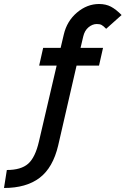

<svg xmlns="http://www.w3.org/2000/svg" viewBox="-84 -727 628 960"><path d="M-64 212.9 -49.8 123Q21 123 56.6 91.8Q92.3 60.5 110.8 -20L199.2 -398.9H111.8L131.8 -487.8H219.2L234.9 -554.2Q250.5 -621.6 301 -664.3Q351.6 -707 411.1 -707Q445.3 -707 470.7 -693.6Q496.1 -680.2 523.9 -651.9L446.8 -583Q432.1 -598.1 423.3 -602.5Q414.6 -606.9 399.9 -606.9Q378.4 -606.9 358.6 -590.6Q338.9 -574.2 332 -543.9L318.8 -487.8H431.2L411.1 -398.9H298.8L207 0Q180.7 111.8 113.8 162.4Q46.9 212.9 -64 212.9Z"/></svg>

Font: HK Grotesk Legacy
Style: Bold Italic
Weight: 700
Italic angle: -13°
Designer: Alfredo Marco Pradil
Foundry: Hanken Design Co.
Version: Version 2.022;PS 002.022;hotconv 1.0.88;makeotf.lib2.5.64775